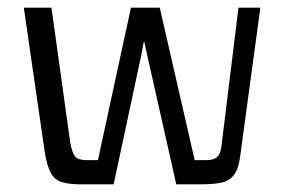

<svg xmlns="http://www.w3.org/2000/svg" viewBox="-20 -480 748 500"><path d="M189 0Q161 0 142 -5.5Q123 -11 113 -28.5Q103 -46 97 -81L42 -460H114L163 -108Q168 -81 176 -72Q184 -63 206 -63H235L321 -460H396L487 -63H518Q535 -63 544 -70Q553 -77 556 -94L601 -460H658L606 -77Q602 -42 590 -25.5Q578 -9 557 -4.5Q536 0 503 0H439L363 -338L355 -374L348 -337L276 0Z"/></svg>

Font: Genos
Style: Regular
Weight: 400
Designer: Robert E. Leuschke
Foundry: Robert E. Leuschke
Version: Version 1.010